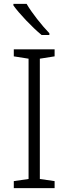

<svg xmlns="http://www.w3.org/2000/svg" viewBox="-20 -968 351 988"><path d="M117 -948H49V-940C78 -899 145 -828 194 -788H234V-797C196 -836 142 -904 117 -948ZM261 0V-36L185 -47V-666L261 -678V-714H51V-678L127 -666V-47L51 -36V0Z"/></svg>

Font: Noto Sans Gujarati Light
Style: Regular
Weight: 300
Designer: Jelle Bosma - Monotype Design Team, Universal Thirst
Foundry: Monotype Imaging Inc.
Version: Version 2.106